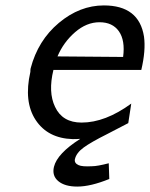

<svg xmlns="http://www.w3.org/2000/svg" viewBox="-20 -504 553 708"><path d="M92 -239Q92 -248 93 -252Q120 -355 197 -419.5Q274 -484 363 -484Q493 -484 511 -369Q518 -318 501 -246H177Q157 -164 183 -110Q210 -52 281 -52Q368 -52 464 -122L453 -50Q450 -48 374 -9Q316 20 288.5 40Q261 60 256 84Q254 98 270 105Q283 111 319 109Q339 109 381 98L383 156Q314 184 265 184Q219 184 195 164Q171 144 179 111Q191 62 276 8Q265 9 248 9Q156 6 111.5 -61.5Q67 -129 92 -239ZM192 -296 434 -294Q442 -355 418.5 -388.5Q395 -422 347 -422Q299 -422 256.5 -385Q214 -348 192 -296Z"/></svg>

Font: Coval
Style: Book Italic
Weight: 350
Foundry: Context Ltd
Version: Version 001.000